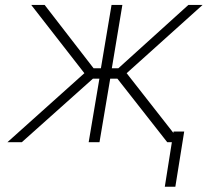

<svg xmlns="http://www.w3.org/2000/svg" viewBox="-20 -565 840 763"><path d="M315.3 -274.1 104 -545.5H157.3L351.9 -293.7H381L423.3 -545.5H466.3L424.4 -293.7H450.3L728.7 -545.5H785.2L483.3 -274.1L669 -36.9L669.7 -42.3H712L676.8 177.2H634.9L663 0H644.5L446.4 -252.5H418L375.4 0H332.4L375 -252.5H349.4L66.8 0H9.6Z"/></svg>

Font: Inter P Extra Light
Style: Italic
Weight: 200
Italic angle: 9.39999°
Designer: Rasmus Andersson
Foundry: rsms
Version: Version 3.018;git-588b23468